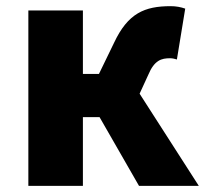

<svg xmlns="http://www.w3.org/2000/svg" viewBox="-20 -603 672 623"><path d="M433 -299 461 -360C481 -408 504 -414 532 -414C540 -414 547 -412 554 -410L581 -575C567 -580 551 -583 534 -583C449 -583 395 -560 350 -464L301 -363H249V-569H72V0H249V-223H303L431 0H625Z"/></svg>

Font: Noto Sans CJK KR Black
Style: Regular
Weight: 900
Designer: Ryoko NISHIZUKA (kana & ideographs); Paul D. Hunt (Latin, Greek & Cyrillic); Wenlong ZHANG (bopomofo); Sandoll Communica
Foundry: Adobe Systems Incorporated
Version: Version 1.004;PS 1.004;hotconv 1.0.82;makeotf.lib2.5.63406